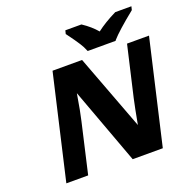

<svg xmlns="http://www.w3.org/2000/svg" viewBox="-157 -1086 1232 1240"><g transform="rotate(-20 459.0 -465.5)"><path d="M918 -714 753 0H546L353 -524Q332 -397 319 -344L240 0H90L255 -714H458L653 -196Q674 -310 687 -368L767 -714ZM870 -907 868 -905Q750 -810 706 -760L704 -756H512L510 -760Q498 -790 482 -814Q462 -846 418 -905L416 -907L422 -931H532L534 -930Q591 -892 628 -848Q684 -891 763 -930L765 -931H876Z"/></g></svg>

Font: Passageway
Style: BdIt
Weight: 700
Foundry: Ascender Corporation
Version: Version 1.11